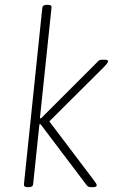

<svg xmlns="http://www.w3.org/2000/svg" viewBox="-20 -772 521 794"><path d="M93 2Q78 2 79 -10L155 -740Q157 -752 173 -752H179Q195 -752 193 -740L145 -283H150L382 -515Q386 -520 390.5 -522.5Q395 -525 402 -525H414Q427 -525 427 -517Q426 -514 420.5 -507Q415 -500 410 -495L184 -270L367 -28Q372 -22 376 -15.5Q380 -9 380 -6Q380 2 365 2H355Q344 2 337 -8L148 -258H143L117 -10Q116 2 99 2Z"/></svg>

Font: Asap Semi Condensed Semi Condensed Thin
Style: Italic
Weight: 100
Width: 4
Italic angle: -6°
Designer: Pablo Cosgaya
Foundry: Omnibus-Type
Version: Version 3.001; ttfautohint (v1.8.4.7-5d5b)